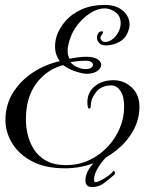

<svg xmlns="http://www.w3.org/2000/svg" viewBox="-20 -638 592 778"><path d="M243 44Q163 44 109.5 15.5Q56 -13 29 -58Q2 -103 2 -151Q2 -213 32.5 -262Q63 -311 113 -344Q163 -377 222 -390Q214 -401 208.5 -416Q203 -431 203 -450Q203 -471 210 -493Q221 -525 246 -553.5Q271 -582 311 -600Q351 -618 405 -618Q451 -618 478 -594.5Q505 -571 505 -539Q505 -533 504 -527.5Q503 -522 501 -516Q491 -483 464 -468.5Q437 -454 410 -454Q390 -454 381.5 -464Q373 -474 373 -485Q373 -495 378 -503Q383 -511 392 -511H394Q398 -511 398 -508Q398 -504 392 -496Q387 -491 387 -485Q387 -479 392 -473.5Q397 -468 407 -468Q424 -468 441 -483.5Q458 -499 465 -520Q469 -531 469 -544Q469 -573 448 -588.5Q427 -604 404 -604Q376 -604 347.5 -586Q319 -568 297.5 -541.5Q276 -515 266 -487Q254 -454 254 -432Q254 -422 256 -414.5Q258 -407 261 -400Q277 -403 295 -405.5Q313 -408 328 -408Q360 -408 375 -398Q390 -388 390 -375Q390 -362 374.5 -350.5Q359 -339 331 -339Q316 -339 286.5 -348.5Q257 -358 236 -374Q170 -357 127.5 -300.5Q85 -244 85 -154Q85 -124 92.5 -92Q100 -60 118 -32Q136 -4 167.5 13.5Q199 31 248 31Q299 31 341.5 11Q384 -9 416 -43Q448 -77 465.5 -119Q483 -161 483 -205Q483 -248 468 -270Q453 -292 432 -292Q391 -292 369.5 -265Q348 -238 348 -210V-209Q348 -198 341 -198Q337 -198 336 -205Q335 -210 334.5 -214.5Q334 -219 334 -223Q334 -264 364 -288.5Q394 -313 440 -313Q482 -313 513.5 -284Q545 -255 545 -205Q545 -154 520 -109Q495 -64 452.5 -29.5Q410 5 356 24.5Q302 44 243 44ZM325 -358Q342 -358 349.5 -363.5Q357 -369 357 -375Q357 -382 349.5 -387Q342 -392 326 -392Q316 -392 297.5 -390.5Q279 -389 266 -386Q277 -372 294 -365.5Q311 -359 314 -359Q317 -359 319.5 -358.5Q322 -358 325 -358ZM353 120Q326 120 326 92Q326 81 330.5 67.5Q335 54 345 40Q361 19 377.5 5Q394 -9 413 -21Q420 -25 429 -25Q441 -25 433 -18Q418 -10 401.5 8.5Q385 27 373 49Q361 71 361 92Q361 100 367 100Q374 100 388 93Q403 86 417 75.5Q431 65 438 57Q440 55 441 55Q446 55 446 63Q446 68 442 71Q426 85 403.5 102.5Q381 120 353 120Z"/></svg>

Font: Gwendolyn
Style: Bold
Weight: 700
Designer: Robert E. Leuschke
Foundry: Robert E. Leuschke
Version: Version 1.010; ttfautohint (v1.8.3)